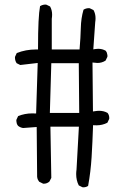

<svg xmlns="http://www.w3.org/2000/svg" viewBox="-20 -760 540 833"><path d="M196.3 -270 202.6 -485.8H321.8L323.7 -270ZM340.8 52.7Q354 52.7 362.3 46.4Q373.5 -14.2 377.4 -78.1Q381.3 -142.1 383.8 -216.8Q395.5 -216.3 398.9 -216.3Q424.3 -216.3 445.8 -227.5L453.6 -243.7Q454.1 -245.6 454.1 -247.1Q454.1 -260.7 446.8 -270Q430.7 -279.3 410.2 -279.3Q401.9 -279.3 393.1 -277.8L383.3 -276.4L381.3 -488.8Q396.5 -486.8 402.8 -486.8Q421.9 -486.8 438 -497.1L445.8 -513.2Q446.3 -515.1 446.3 -517.8Q446.3 -520.5 445.3 -524.4Q444.3 -532.7 439 -539.6Q424.3 -548.3 406.2 -548.3Q400.9 -548.3 394.5 -547.4L384.8 -545.9L393.1 -663.6Q394.5 -672.4 394.5 -680.7Q394.5 -700.7 385.7 -716.3L369.6 -724.1Q367.7 -724.6 366.2 -724.6Q352.5 -724.6 342.3 -717.8Q331.5 -680.7 330.6 -638.9Q329.6 -597.2 325.2 -545.4H204.6V-678.2Q206.1 -688 206.1 -696.3Q206.1 -716.3 197.3 -731.9L181.2 -739.7Q179.2 -740.2 176.8 -740.2Q174.3 -740.2 170.4 -739.7Q161.6 -738.3 153.8 -733.4Q145 -687.5 145 -553.7V-545.4H136.7Q91.3 -545.4 52.7 -529.8L45.4 -514.2Q44.9 -512.2 44.9 -510.7Q44.9 -496.6 52.2 -485.8L67.9 -478L143.6 -486.8L136.7 -267.6Q124 -268.1 120.1 -268.1Q87.4 -268.1 58.6 -256.3L51.3 -240.7Q50.8 -238.8 50.8 -236.1Q50.8 -233.4 51.8 -229.5Q52.7 -220.7 58.6 -213.9Q67.9 -206.5 80.1 -204.6L139.2 -209L141.1 7.3Q142.1 15.1 144.8 20.3Q147.5 25.4 149.9 28.3L166.5 36.6Q168 37.1 169.4 37.1Q183.6 37.1 194.3 27.8L202.6 11.7L198.7 -210.4H322.3L312 -24.4Q310.5 -14.2 310.5 -4.9Q310.5 22.5 321.8 44.4L337.4 52.2Q339.4 52.7 340.8 52.7Z"/></svg>

Font: NaikaiFont
Style: Light
Weight: 300
Version: Version 1.89